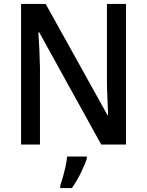

<svg xmlns="http://www.w3.org/2000/svg" viewBox="-20 -734 746 975"><path d="M620 0H494L179 -570H175Q178 -527 180 -480.5Q182 -434 183 -388V0H87V-714H212L526 -149H529Q528 -188 525.5 -236Q523 -284 523 -327V-714H620ZM421 71Q411 102 390 145Q369 188 345 221H286V209Q292 191 299.5 164.5Q307 138 313 110Q319 82 321 61H421Z"/></svg>

Font: Noto Sans Gurmukhi SemiCondensed Medium
Style: Regular
Weight: 500
Width: 4
Designer: Jelle Bosma - Monotype Design Team
Foundry: Monotype Imaging Inc.
Version: Version 2.004; ttfautohint (v1.8.4.7-5d5b)